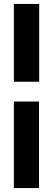

<svg xmlns="http://www.w3.org/2000/svg" viewBox="-20 -750 268 970"><path d="M50 -337V-730H178V-337ZM50 200V-237H177V200Z"/></svg>

Font: Cal Sans
Style: Regular
Weight: 400
Designer: Designer Mark Davis DBA MarkFonts
Foundry: Designer Mark Davis DBA MarkFonts
Version: Version 1.000